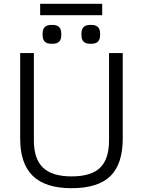

<svg xmlns="http://www.w3.org/2000/svg" viewBox="-20 -979 748 1009"><path d="M86 -251V-700H158V-241Q158 -144 206 -98Q254 -52 356 -52Q459 -52 506 -97.5Q553 -143 553 -241V-700H625V-251Q625 -117 560 -53.5Q495 10 356 10Q219 10 152.5 -54.5Q86 -119 86 -251ZM204 -794V-803Q204 -848 249 -848H257Q302 -848 302 -803V-794Q302 -749 257 -749H249Q204 -749 204 -794ZM408 -794V-803Q408 -848 453 -848H461Q506 -848 506 -803V-794Q506 -749 461 -749H453Q408 -749 408 -794ZM191 -959H517V-899H191Z"/></svg>

Font: Krub
Style: Regular
Weight: 400
Designer: Ekaluck Peanpanawate
Foundry: Cadson Demak Co.,Ltd.
Version: Version 1.000; ttfautohint (v1.6)